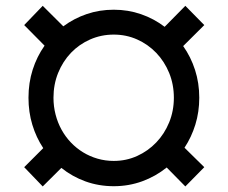

<svg xmlns="http://www.w3.org/2000/svg" viewBox="-20 -636 791 666"><path d="M374.6 9.9Q322.8 9.9 276.6 -6.7Q230.5 -23.4 192.8 -53.6L128.2 10.7L63.9 -56.1L130 -122.2Q105.5 -159.1 92.2 -203.1Q78.8 -247.2 78.8 -296.9Q78.8 -348.7 93.4 -394.4Q108 -440 134.6 -477.6L63.9 -549L128.2 -615.8L199.6 -544.7Q236.5 -572.1 280.7 -587.2Q324.9 -602.3 374.6 -602.3Q424.4 -602.3 469.1 -586.8Q513.8 -571.4 551.1 -543L622.9 -615.8L688.6 -549L615.4 -476.2Q642 -438.6 656.6 -393.3Q671.2 -348 671.2 -296.9Q671.2 -247.9 657.7 -204Q644.2 -160.2 620 -123.6L688.6 -56.1L622.9 10.7L558.2 -55Q519.9 -24.1 473.2 -7.1Q426.5 9.9 374.6 9.9ZM374.6 -77.8Q418 -77.8 455.8 -95Q493.6 -112.2 522 -141.9Q550.4 -171.5 566.8 -211.5Q583.1 -251.4 583.1 -296.9Q583.1 -343 566.8 -383Q550.4 -422.9 522 -452.6Q493.6 -482.2 455.8 -499.1Q418 -516 374.6 -516Q331 -516 292.6 -499.1Q254.3 -482.2 226 -452.6Q197.8 -422.9 181.6 -383Q165.5 -343 165.5 -296.9Q165.5 -266.7 172.8 -238.6Q180 -210.6 193.5 -186.1Q207 -161.6 226 -141.7Q245 -121.8 268.3 -107.6Q291.5 -93.4 318.5 -85.6Q345.5 -77.8 374.6 -77.8Z"/></svg>

Font: Interop SemBd
Style: Regular
Weight: 600
Designer: Rasmus Andersson, Google, Jang Haemin
Foundry: jhaemin
Version: Version 1.008